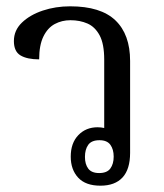

<svg xmlns="http://www.w3.org/2000/svg" viewBox="-20 -578 518 608"><path d="M298 10Q251 10 227.5 -15.5Q204 -41 204 -82Q204 -125 228 -150Q252 -175 289 -175Q300 -175 311 -172.5Q322 -170 328 -164L310 -156V-389Q310 -439 295.5 -466Q281 -493 257 -503.5Q233 -514 203 -514Q176 -514 153.5 -502Q131 -490 117.5 -462.5Q104 -435 104 -390Q66 -390 45 -402.5Q24 -415 24 -448Q24 -482 49.5 -506.5Q75 -531 115.5 -544.5Q156 -558 202 -558Q299 -558 345.5 -513.5Q392 -469 392 -385V-94Q392 -42 368 -16Q344 10 298 10ZM294 -30Q319 -30 329.5 -44.5Q340 -59 340 -82Q340 -105 329.5 -119.5Q319 -134 295 -134Q270 -134 259.5 -119.5Q249 -105 249 -81Q249 -58 259.5 -44Q270 -30 294 -30Z"/></svg>

Font: Noto Serif Thai SemiCondensed
Style: Regular
Weight: 400
Width: 4
Designer: Monotype Design Team
Foundry: Monotype Imaging Inc.
Version: Version 2.002